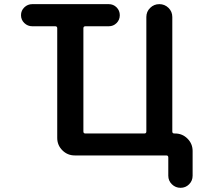

<svg xmlns="http://www.w3.org/2000/svg" viewBox="-20 -774 1040 932"><path d="M796.9 79.1V-9.8Q796.9 -19.5 787.1 -19.5H342.8Q307.6 -19.5 282.7 -44.4Q257.8 -69.3 257.8 -104.5V-636.7Q257.8 -646.5 248 -646.5H136.7Q114.3 -646.5 98.1 -662.1Q82 -677.7 82 -700.2Q82 -722.7 98.1 -738.3Q114.3 -753.9 136.7 -753.9H507.8Q530.3 -753.9 545.9 -738.3Q561.5 -722.7 561.5 -700.2Q561.5 -677.7 545.9 -662.1Q530.3 -646.5 507.8 -646.5H394.5Q384.8 -646.5 384.8 -636.7V-135.7Q384.8 -126 394.5 -126H680.7Q690.4 -126 690.4 -135.7V-691.4Q690.4 -717.8 709 -735.8Q727.5 -753.9 753.4 -753.9Q779.3 -753.9 797.9 -735.8Q816.4 -717.8 816.4 -691.4V-135.7Q816.4 -126 826.2 -126H830.1Q865.2 -126 890.1 -101.1Q915 -76.2 915 -41V79.1Q915 103.5 897.9 120.6Q880.9 137.7 856.4 137.7Q832 137.7 814.5 120.6Q796.9 103.5 796.9 79.1Z"/></svg>

Font: Rounded-X Mgen+ 1mn medium
Style: Regular
Weight: 500
Designer: [Source Han Sans]
Ryoko NISHIZUKA  (kana & ideographs); Paul D. Hunt (Latin, Greek & Cyrillic); Wenlong ZHANG  (bopomofo
Version: Version 1.059.20150602